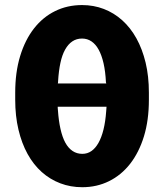

<svg xmlns="http://www.w3.org/2000/svg" viewBox="-20 -741 644 770"><path d="M309.1 -720.7Q355.5 -720.7 396.2 -705.1Q437 -689.5 470.2 -659.7Q503.4 -629.9 527.1 -587.2Q550.8 -544.4 564 -489.7Q577.1 -435.1 577.1 -369.6V-340.8Q577.1 -259.3 557.4 -194.6Q537.6 -129.9 502 -84.2Q466.3 -38.6 417.2 -14.4Q368.2 9.8 310.1 9.8Q262.7 9.8 221.7 -5.9Q180.7 -21.5 147.5 -51Q114.3 -80.6 90.6 -123.5Q66.9 -166.5 54 -221.2Q41 -275.9 41 -340.8V-369.6Q41 -451.2 60.8 -516.1Q80.6 -581.1 116.2 -626.7Q151.9 -672.4 200.9 -696.5Q250 -720.7 309.1 -720.7ZM309.1 -586.4Q287.1 -586.4 270.3 -575.2Q253.4 -564 241.2 -542.2Q229 -520.5 222.2 -488.3Q215.3 -456.1 212.9 -414.1Q212.9 -411.6 212.6 -409.9Q212.4 -408.2 211.9 -406.2H406.2Q405.8 -407.7 405.5 -408.9Q405.3 -410.2 404.8 -411.6Q402.8 -454.1 395.3 -487.1Q387.7 -520 375.7 -541.7Q363.8 -563.5 346.9 -575Q330.1 -586.4 309.1 -586.4ZM310.1 -124Q330.6 -124 346.7 -135.3Q362.8 -146.5 375 -168.2Q387.2 -189.9 395 -221.4Q402.8 -252.9 405.8 -293.9Q406.2 -297.9 406.5 -303Q406.7 -308.1 407.2 -313H211.4Q211.4 -309.6 211.7 -305.7Q211.9 -301.8 212.4 -297.9Q215.3 -255.9 222.7 -223.4Q230 -190.9 241.9 -168.9Q253.9 -147 271 -135.5Q288.1 -124 310.1 -124Z"/></svg>

Font: Roboto Condensed Black
Style: Regular
Weight: 900
Designer: Christian Robertson
Foundry: Google
Version: Version 3.008; 2023